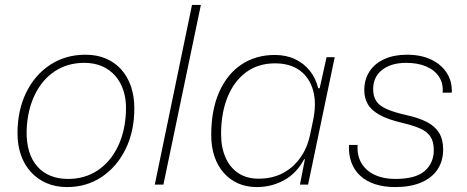

<svg xmlns="http://www.w3.org/2000/svg" viewBox="-20 -749 1894 779"><path d="M252 10Q206 10 169 -6Q132 -22 105.5 -51Q79 -80 65 -120Q51 -160 51 -208Q51 -301 86 -373Q121 -445 183.5 -486Q246 -527 327 -527Q373 -527 409.5 -511.5Q446 -496 472 -467Q498 -438 511.5 -398Q525 -358 525 -309Q525 -216 489.5 -144Q454 -72 392.5 -31Q331 10 252 10ZM256 -23Q324 -23 376 -57.5Q428 -92 458 -154Q488 -216 491 -297Q493 -343 481.5 -379.5Q470 -416 447.5 -441.5Q425 -467 393.5 -480.5Q362 -494 322 -494Q254 -494 202.5 -460Q151 -426 121 -364Q91 -302 88 -219Q87 -172 98 -135.5Q109 -99 131 -74Q153 -49 184.5 -36Q216 -23 256 -23Z M608 0 759 -729H795L643 0Z M1022 10Q980 10 946 -5Q912 -20 887.5 -48Q863 -76 850 -114.5Q837 -153 837 -201Q837 -303 869.5 -376Q902 -449 960 -487.5Q1018 -526 1095 -526Q1141 -526 1177 -509Q1213 -492 1237 -462Q1261 -432 1271 -391H1277L1305 -517H1338L1230 0H1197L1217 -103H1214Q1183 -45 1132 -17.5Q1081 10 1022 10ZM1029 -24Q1084 -24 1126.5 -46Q1169 -68 1198 -108.5Q1227 -149 1238 -202L1250 -259Q1265 -329 1250.5 -381.5Q1236 -434 1196.5 -463Q1157 -492 1096 -492Q1027 -492 978 -455.5Q929 -419 903 -354.5Q877 -290 877 -205Q877 -151 895 -110Q913 -69 947 -46.5Q981 -24 1029 -24Z M1584 10Q1537 10 1501 -2Q1465 -14 1441 -36.5Q1417 -59 1405.5 -90.5Q1394 -122 1396 -161H1431Q1428 -118 1446.5 -87Q1465 -56 1500.5 -39.5Q1536 -23 1583 -23Q1667 -23 1703.5 -55.5Q1740 -88 1740 -140Q1740 -174 1726.5 -194.5Q1713 -215 1685 -227.5Q1657 -240 1614 -250Q1554 -264 1520 -283Q1486 -302 1472 -327Q1458 -352 1458 -383Q1458 -427 1479.5 -459.5Q1501 -492 1540 -509.5Q1579 -527 1631 -527Q1688 -527 1729 -507.5Q1770 -488 1792.5 -453.5Q1815 -419 1813 -373H1776Q1779 -411 1761 -438Q1743 -465 1709 -479.5Q1675 -494 1628 -494Q1567 -494 1530.5 -465.5Q1494 -437 1494 -387Q1494 -358 1507 -338.5Q1520 -319 1550 -306Q1580 -293 1629 -282Q1679 -271 1712 -254Q1745 -237 1761.5 -210Q1778 -183 1778 -143Q1778 -95 1754.5 -60.5Q1731 -26 1687.5 -8Q1644 10 1584 10Z"/></svg>

Font: Mona Sans
Style: Italic
Weight: 200
Italic angle: -11.6951°
Designer: Deni Anggara
Foundry: GitHub
Version: Version 2.000